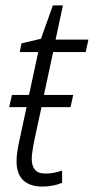

<svg xmlns="http://www.w3.org/2000/svg" viewBox="-20 -678 346 708"><path d="M137 10Q91 10 66 -13Q41 -36 41 -84Q41 -111 50 -153L78 -283H14L24 -328H87L121 -486H53L59 -518L131 -535L175 -658H212L185 -532H306L296 -486H176L142 -328H250L240 -283H133L105 -153Q102 -136 99.5 -120Q97 -104 97 -92Q97 -67 108.5 -52.5Q120 -38 148 -38Q165 -38 179.5 -41Q194 -44 209 -49V-4Q196 2 176.5 6Q157 10 137 10Z"/></svg>

Font: Noto Sans SemiCondensed Light
Style: Italic
Weight: 300
Width: 4
Italic angle: -12°
Designer: Monotype Design Team
Foundry: Monotype Imaging Inc.
Version: Version 2.013; ttfautohint (v1.8.4.7-5d5b)